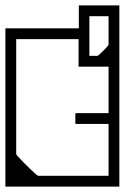

<svg xmlns="http://www.w3.org/2000/svg" viewBox="-40 -691 462 711"><path d="M402 -572V-506Q402 -505 402 -495.8Q402 -486.5 402 -475Q402 -463.5 402 -454.8Q402 -446 402 -446Q402 -446 402 -446Q402 -446 402 -446Q402 -446 402 -446Q402 -446 402 -446Q402 -446 402 -446Q402 -446 386.8 -446Q371.5 -446 349.2 -446Q327 -446 304.8 -446Q282.5 -446 267.2 -446Q252 -446 252 -446V-572H291Q291 -554 291 -539.2Q291 -524.5 291 -511.2Q291 -498 291 -484Q291 -484 291 -484Q291 -484 291 -484Q291 -484 295.5 -484Q300 -484 306 -484Q312 -484 316.5 -484Q321 -484 321 -484Q322 -484 328.5 -489.8Q335 -495.5 342.8 -503.2Q350.5 -511 356.2 -517.5Q362 -524 362 -525V-572ZM402 -572H362Q362 -572 362 -572Q362 -572 362 -572Q362 -572 362 -572Q362 -572 362 -572Q362 -572 362 -574.5Q362 -577 362 -589.2Q362 -601.5 362 -631Q362 -631 362 -631Q362 -631 362 -631Q362 -631 352.5 -631Q343 -631 333.5 -631Q324 -631 324 -631Q322 -638.5 322 -651Q322 -663.5 324 -671Q324 -671 335.8 -671Q347.5 -671 363 -671Q378.5 -671 390.2 -671Q402 -671 402 -671Q402 -671 402 -671Q402 -671 402 -671Q402 -671 402 -671Q402 -671 402 -671Q402 -671 402 -656Q402 -641 402 -621.5Q402 -602 402 -587Q402 -572 402 -572ZM252 -572Q252 -572 252 -587Q252 -602 252 -621.5Q252 -641 252 -656Q252 -671 252 -671Q252 -671 252 -671Q252 -671 252 -671Q252 -671 252 -671Q252 -671 252 -671Q252 -671 263 -671Q274 -671 288.5 -671Q303 -671 314 -671Q325 -671 325 -671Q327.5 -663.5 327.5 -651Q327.5 -638.5 325 -631Q325 -631 316.5 -631Q308 -631 299.5 -631Q291 -631 291 -631Q291 -631 291 -631Q291 -631 291 -631Q291 -601.5 291 -589.2Q291 -577 291 -574.5Q291 -572 291 -572Q291 -572 291 -572Q291 -572 291 -572Q291 -572 291 -572Q291 -572 291 -572ZM-20 -177V-407H20Q20 -384 20 -372.2Q20 -360.5 20 -351.8Q20 -343 20 -330Q20 -317 20 -292Q20 -292 20 -292Q20 -292 20 -292Q20 -292 20 -292Q20 -292 20 -292Q20 -268 20 -252.8Q20 -237.5 20 -221Q20 -204.5 20 -177ZM-20 -279H20V-120Q20 -118.5 27.8 -110Q35.5 -101.5 47 -89.8Q58.5 -78 70.5 -66.5Q82.5 -55 91 -47.5Q99.5 -40 101 -40Q101 -40 101 -40Q101 -40 101 -40Q101 -40 101 -40Q107 -40 118 -40Q129 -40 142.2 -40Q155.5 -40 167.5 -40Q179.5 -40 188 -40Q196.5 -40 198 -40Q198 -30.5 198 -20.2Q198 -10 198 0Q198 0 198 0Q198 0 198 0Q198 0 198 0Q198 0 198 0Q198 0 198 0Q198 0 176 0Q154 0 121.5 0Q89 0 56.5 0Q24 0 2 0Q-20 0 -20 0Q-20 0 -20 0Q-20 0 -20 0Q-20 -24 -20 -47.8Q-20 -71.5 -20 -94.8Q-20 -118 -20 -141.2Q-20 -164.5 -20 -187.5Q-20 -210.5 -20 -233.5Q-20 -256.5 -20 -279ZM402 -279Q402 -279 402 -258.8Q402 -238.5 402 -206.8Q402 -175 402 -139.5Q402 -104 402 -72.2Q402 -40.5 402 -20.2Q402 0 402 0Q402 0 402 0Q402 0 402 0Q402 0 402 0Q402 0 380 0Q358 0 325.5 0Q293 0 260.5 0Q228 0 206 0Q184 0 184 0Q184 0 184 0Q184 0 184 0Q184 0 184 0Q184 0 184 0Q184 0 184 0Q184 -10 184 -20.2Q184 -30.5 184 -40Q184 -40 202 -40Q220 -40 246.5 -40Q273 -40 299.5 -40Q326 -40 344 -40Q362 -40 362 -40Q362 -40 362 -40Q362 -40 362 -40Q362 -40 362 -40Q362 -40 362 -40Q362 -40 362 -40Q362 -40 362 -40Q362 -40 362 -40Q362 -40 362 -40Q362 -40 362 -40Q362 -40 362 -40Q362 -40 362 -40Q362 -40 362 -64.2Q362 -88.5 362 -124Q362 -159.5 362 -195Q362 -230.5 362 -254.8Q362 -279 362 -279ZM239 -268Q239 -270 239.2 -270.8Q239.5 -271.5 240.2 -271.8Q241 -272 243 -272Q243 -272 258.5 -272Q274 -272 297 -272Q320 -272 343 -272Q366 -272 381.5 -272Q397 -272 397 -272Q397 -272 397 -272Q397 -272 397 -272Q397 -272 397 -272Q397 -272 397 -272Q397 -272 397 -272Q400 -272 400.5 -271.5Q401 -271 401 -268Q401 -268 401 -264.8Q401 -261.5 401 -256.8Q401 -252 401 -247.2Q401 -242.5 401 -239.2Q401 -236 401 -236Q401 -233 400.5 -232.5Q400 -232 397 -232Q397 -232 397 -232Q397 -232 397 -232Q397 -232 397 -232Q397 -232 397 -232Q397 -232 397 -232Q397 -232 381.5 -232Q366 -232 343 -232Q320 -232 297 -232Q274 -232 258.5 -232Q243 -232 243 -232Q241 -232 240.2 -232.2Q239.5 -232.5 239.2 -233.2Q239 -234 239 -236Q239 -236 239 -244Q239 -252 239 -260Q239 -268 239 -268ZM-20 -288V-586Q-20 -586 -20 -586Q-20 -586 -20 -586Q-20 -586 -3.8 -586Q12.5 -586 36.8 -586Q61 -586 85.2 -586Q109.5 -586 125.8 -586Q142 -586 142 -586Q142 -586 142 -586Q142 -586 142 -586Q142 -586 142 -586Q142 -586 142 -586Q142 -586 142 -586Q142 -586 142 -586Q142 -586 142 -586Q142 -586 142 -586Q142 -586 142 -586Q142 -586 142 -586Q142 -586 157 -586Q172 -586 194.2 -586Q216.5 -586 238.8 -586Q261 -586 276 -586Q291 -586 291 -586Q291 -586 291 -586Q291 -586 291 -586V-484Q292.5 -484 291.5 -484Q290.5 -484 300 -484Q306.5 -484 318.2 -484Q330 -484 349.2 -484Q368.5 -484 398 -484Q401 -484 401.5 -483.5Q402 -483 402 -479V-277H362Q362 -277 362 -277Q362 -277 362 -277Q362 -277 362 -277Q362 -277 362 -277Q362 -277 362 -277Q362 -277 362 -293.8Q362 -310.5 362 -335.5Q362 -360.5 362 -385.5Q362 -410.5 362 -427.2Q362 -444 362 -444Q362 -444 362 -444Q362 -444 362 -444Q362 -444 362 -444Q362 -444 362 -444Q362 -444 362 -444Q334 -444 313 -444Q292 -444 278.2 -444Q264.5 -444 257.8 -444Q251 -444 251 -444Q251 -444 251 -444Q251 -444 251 -444Q251 -444 251 -444Q251 -447 251 -450Q251 -453 251 -456V-546Q251 -546 251 -546Q251 -546 251 -546Q251 -546 251 -546Q251 -546 234.5 -546Q218 -546 196 -546Q174 -546 157.5 -546Q141 -546 141 -546Q141 -546 122.8 -546Q104.5 -546 80.5 -546Q56.5 -546 38.2 -546Q20 -546 20 -546Q20 -546 20 -546Q20 -546 20 -546V-288Z"/></svg>

Font: Honk
Style: Regular
Weight: 400
Designer: Noopur Datye & Yesha Goshar
Foundry: Ek Type
Version: Version 1.000